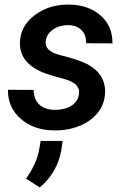

<svg xmlns="http://www.w3.org/2000/svg" viewBox="-20 -558 545 836"><path d="M323.7 -146.5Q332 -194.8 261 -213.6Q189.9 -232.4 164.1 -243.7Q63.5 -286.6 66.9 -374.5Q69.3 -445.8 131.6 -492.4Q193.8 -539.1 280.8 -538.1Q364.7 -537.1 417.7 -490.7Q470.7 -444.3 469.7 -369.1L355 -369.6Q356 -406.2 335 -427Q314 -447.8 277.3 -448.7Q238.8 -448.7 211.2 -429.7Q183.6 -410.6 179.2 -379.9Q172.4 -335.4 241.7 -318.1Q311 -300.8 344.2 -286.1Q440.9 -243.7 437.5 -153.3Q435.1 -103 404.5 -65.7Q374 -28.3 322.8 -8.5Q271.5 11.2 213.9 9.8Q127.4 8.8 70.6 -40.5Q13.7 -89.8 14.6 -167L126.5 -166.5Q127.4 -124 151.9 -102.1Q176.3 -80.1 218.8 -79.6Q261.7 -79.6 290.3 -97.4Q318.8 -115.2 323.7 -146.5ZM153.3 258.3 93.3 219.7Q139.6 154.8 149.9 96.2L157.2 55.7H252.9L246.6 97.7Q229 193.8 153.3 258.3Z"/></svg>

Font: Roboto Medium
Style: Italic
Weight: 500
Italic angle: -12°
Designer: Google
Version: Version 2.134; 2016